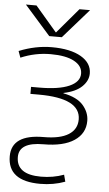

<svg xmlns="http://www.w3.org/2000/svg" viewBox="-64 -794 606 1064"><g transform="rotate(5 239.5 -261.5)"><path d="M199 -30Q289 -30 336 -59.5Q383 -89 383 -144Q383 -262 150 -262H104V-301H150Q258 -301 316 -326.5Q374 -352 374 -398Q374 -441 328 -466Q282 -491 197 -491Q111 -491 31 -457L18 -493Q110 -530 200 -530Q304 -530 363 -495.5Q422 -461 422 -403Q422 -363 388 -330Q354 -297 286 -283V-281Q363 -266 397 -226.5Q431 -187 431 -140Q431 -70 371 -30Q311 10 200 10Q65 10 65 92Q65 190 202 190Q269 190 329 168L339 206Q274 230 201 230Q20 230 20 92Q20 -30 199 -30ZM216 -614 334 -753H393L250 -590H180L36 -753H95L214 -614Z"/></g></svg>

Font: M PLUS 1p Light
Style: Regular
Weight: 300
Version: Version 1.061